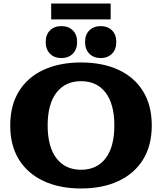

<svg xmlns="http://www.w3.org/2000/svg" viewBox="-20 -1052 918 1088"><path d="M270 -942V-1032H607V-942ZM551 -723Q511 -723 486.5 -747.5Q462 -772 462 -814Q462 -856 486.5 -880Q511 -904 551 -904Q590 -904 614.5 -880Q639 -856 639 -814Q639 -772 614.5 -747.5Q590 -723 551 -723ZM328 -723Q288 -723 263.5 -747.5Q239 -772 239 -814Q239 -856 263.5 -880Q288 -904 328 -904Q368 -904 392.5 -880Q417 -856 417 -814Q417 -772 392.5 -747.5Q368 -723 328 -723ZM439 16Q318 16 227.5 -26Q137 -68 87.5 -147.5Q38 -227 38 -341Q38 -455 87.5 -535Q137 -615 227.5 -656.5Q318 -698 439 -698Q561 -698 651 -656.5Q741 -615 790.5 -535Q840 -455 840 -341Q840 -227 790.5 -147.5Q741 -68 651 -26Q561 16 439 16ZM439 -90Q529 -90 578.5 -155Q628 -220 628 -341Q628 -462 578.5 -527Q529 -592 439 -592Q350 -592 300 -527Q250 -462 250 -341Q250 -220 300 -155Q350 -90 439 -90Z"/></svg>

Font: Montagu Slab 16pt
Style: Bold
Weight: 700
Designer: Florian Karsten
Foundry: Florian Karsten
Version: Version 1.000; ttfautohint (v1.8.3)